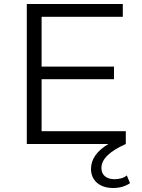

<svg xmlns="http://www.w3.org/2000/svg" viewBox="-20 -720 709 960"><path d="M114 0H522C464 35 435 76 435 125C435 182 478 220 545 220C578 220 606 212 630 196L614 157C599 170 578 176 552 176C513 176 487 156 487 120C487 76 528 36 609 0V-64H188V-324H550V-387H188V-636H594V-700H114Z"/></svg>

Font: Malon Grotesk
Style: Regular
Weight: 400
Designer: Julieta Ulanovsky
Foundry: Julieta Ulanovsky
Version: Version 7.200